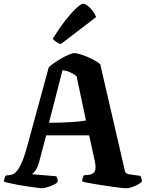

<svg xmlns="http://www.w3.org/2000/svg" viewBox="-20 -1003 777 1023"><path d="M203 0Q196 0 170.5 -3.5Q145 -7 112 -12Q79 -17 48.5 -23.5Q18 -30 1 -35Q1 -46 4.5 -55Q8 -64 11 -68L31 -70Q41 -71 51.5 -76Q62 -81 74 -97Q86 -113 100 -147Q114 -181 130 -242L240 -645Q249 -654 267 -666.5Q285 -679 306.5 -691.5Q328 -704 347 -712Q366 -720 376 -720Q389 -720 415 -711.5Q441 -703 468.5 -689.5Q496 -676 514 -661L644 -99Q647 -84 653.5 -79.5Q660 -75 670 -74L728 -66Q730 -63 733 -55Q736 -47 736 -35Q723 -22 696.5 -11Q670 0 652 0Q645 0 621.5 -2.5Q598 -5 567.5 -9.5Q537 -14 505.5 -19Q474 -24 450 -28.5Q426 -33 418 -36Q418 -46 421 -55.5Q424 -65 427 -69L448 -71Q475 -73 484 -88.5Q493 -104 486 -140L455 -282H226L189 -142Q183 -116 169.5 -96Q156 -76 148 -75L279 -64Q282 -60 285 -52Q288 -44 288 -35Q282 -26 266 -18.5Q250 -11 232.5 -5.5Q215 0 203 0ZM241 -349Q311 -349 361.5 -352.5Q412 -356 438 -361L388 -597Q370 -611 351.5 -619Q333 -627 313 -629ZM304 -768Q289 -772 277.5 -781Q266 -790 261 -797Q296 -853 329 -895Q362 -937 387 -960Q412 -983 424 -983Q433 -983 447 -972.5Q461 -962 473.5 -945.5Q486 -929 492 -912Z"/></svg>

Font: Texturina 72pt ExtraBold
Style: Regular
Weight: 800
Designer: Guillermo Torres Carreño
Foundry: Omnibus-Type
Version: Version 1.002; ttfautohint (v1.8.3)